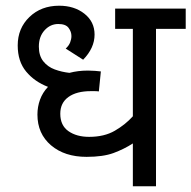

<svg xmlns="http://www.w3.org/2000/svg" viewBox="-20 -652 670 672"><path d="M630 -551H526V0H445V-150Q414 -130 377.5 -116.5Q341 -103 283 -103Q206 -103 158.5 -143.5Q111 -184 111 -251Q111 -278 120 -303Q129 -328 148 -348Q101 -366 71.5 -401.5Q42 -437 42 -493Q42 -553 83 -592.5Q124 -632 187 -632Q240 -632 275.5 -604Q311 -576 311 -531Q311 -484 271 -443L210 -482Q221 -492 225.5 -503.5Q230 -515 230 -526Q230 -541 220 -554.5Q210 -568 184 -568Q156 -568 136 -546Q116 -524 116 -489Q116 -457 131.5 -437.5Q147 -418 171.5 -409Q196 -400 223 -397Q253 -405 288 -405Q299 -405 312.5 -404Q326 -403 333 -402L326 -332Q320 -333 311.5 -333Q303 -333 298 -333Q248 -333 219.5 -312.5Q191 -292 191 -254Q191 -213 219.5 -193Q248 -173 292 -173Q345 -173 382 -194.5Q419 -216 445 -245V-551H383V-622H630Z"/></svg>

Font: Noto Sans
Style: Italic
Weight: 400
Italic angle: -12°
Designer: Monotype Design Team
Foundry: Monotype Imaging Inc.
Version: Version 2.013; ttfautohint (v1.8.4.7-5d5b)